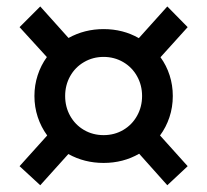

<svg xmlns="http://www.w3.org/2000/svg" viewBox="-20 -625 626 580"><path d="M186.5 -159.7 101.6 -65.4 39.1 -123 122.6 -215.8Q104 -241.2 94 -271.5Q84 -301.8 84 -335Q84 -367.7 93.8 -397.7Q103.5 -427.7 121.6 -452.6L39.1 -543L101.6 -605.5L187 -510.3Q235.4 -537.1 293 -537.1Q351.6 -537.1 399.4 -509.8L485.4 -605.5L546.9 -543L464.8 -452.1Q482.9 -427.2 492.4 -397.5Q502 -367.7 502 -335Q502 -301.3 491.9 -271Q481.9 -240.7 463.4 -215.8L546.9 -123L485.4 -65.4L400.4 -160.6Q352.1 -132.8 293 -132.8Q234.9 -132.8 186.5 -159.7ZM409.2 -335Q409.2 -367.7 394 -394.8Q378.9 -421.9 352.1 -437.5Q325.2 -453.1 293 -453.1Q260.7 -453.1 233.9 -437.5Q207 -421.9 191.9 -394.8Q176.8 -367.7 176.8 -335Q176.8 -302.2 191.9 -275.1Q207 -248 233.6 -232.4Q260.3 -216.8 293 -216.8Q325.7 -216.8 352.3 -232.4Q378.9 -248 394 -275.1Q409.2 -302.2 409.2 -335Z"/></svg>

Font: Reddit Sans Vanilla SemiBold
Style: Regular
Weight: 600
Designer: Stephen Hutchings
Foundry: Reddit
Version: Version 1.013